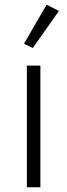

<svg xmlns="http://www.w3.org/2000/svg" viewBox="-20 -788 283 808"><path d="M228 -742 176 -768 81 -604 118 -586ZM150 0V-512H93V0Z"/></svg>

Font: IBM Plex Devanagari Light
Style: Regular
Weight: 300
Designer: Mike Abbink, Paul van der Laan, Pieter van Rosmalen, Erin McLaughlin
Foundry: Bold Monday
Version: Version 1.0